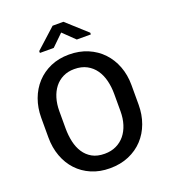

<svg xmlns="http://www.w3.org/2000/svg" viewBox="-164 -1034 1019 1161"><g transform="rotate(-20 346.0 -453.5)"><path d="M510.5 -790H420L345.5 -862L271.5 -790H182.5V-802L311 -918.5H380.5L510.5 -801ZM343.5 10.5Q278 10.5 225 -12.2Q172 -35 134.5 -75.2Q97 -115.5 76.5 -171Q56 -226.5 56 -292V-418.5Q56 -482.5 76.2 -537.8Q96.5 -593 134 -633.8Q171.5 -674.5 224.5 -697.8Q277.5 -721 343.5 -721Q409.5 -721 463.8 -698Q518 -675 556.2 -634.5Q594.5 -594 615.5 -538.8Q636.5 -483.5 636.5 -418.5V-292Q636.5 -228 616.2 -172.8Q596 -117.5 558 -76.8Q520 -36 465.8 -12.8Q411.5 10.5 343.5 10.5ZM343.5 -83Q385.5 -83 418.2 -98.8Q451 -114.5 473.5 -142.2Q496 -170 508 -208.2Q520 -246.5 520 -292V-403.5Q520 -449 510 -489.5Q500 -530 478.5 -560.8Q457 -591.5 423.5 -609.5Q390 -627.5 343.5 -627.5Q303 -627.5 271 -611.8Q239 -596 217.2 -568.2Q195.5 -540.5 184 -502.5Q172.5 -464.5 172.5 -419.5V-308Q172.5 -263 181.5 -222.2Q190.5 -181.5 210.8 -150.5Q231 -119.5 263.5 -101.2Q296 -83 343.5 -83Z"/></g></svg>

Font: Roberto Sans Medium
Style: Regular
Weight: 500
Designer: Google (font) & Cristiano Sobral (main changes)
Version: Version 1.000;October 12, 2021;FontCreator 14.0.0.2814 64-bi